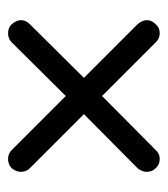

<svg xmlns="http://www.w3.org/2000/svg" viewBox="10 -502 416 476"><g transform="rotate(90 218.0 -264.0)"><path d="M263 -264 397 -130Q406 -121 406 -108Q406 -96 397 -85Q388 -76 374 -76Q361 -76 352 -85L218 -219L85 -85Q76 -76 62 -76Q49 -76 40 -85Q30 -97 30 -108Q30 -120 40 -130L173 -264L40 -397Q30 -409 30 -420Q30 -432 40 -442Q49 -452 62 -452Q76 -452 85 -442L218 -309L352 -442Q361 -452 374 -452Q388 -452 397 -442Q406 -433 406 -420Q406 -408 397 -397Z"/></g></svg>

Font: Hachi Maru Pop
Style: Regular
Weight: 400
Designer: Nontynet
Foundry: Nontynet
Version: Version 1.300